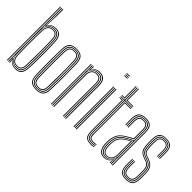

<svg xmlns="http://www.w3.org/2000/svg" viewBox="-22 -1412 2031 2031"><g transform="rotate(45 993.0 -397.0)"><path d="M57.8 0V-800H66.8V0ZM75.8 0V-800H85V-607.5L83.5 -502H85.8Q91.5 -543.2 116.9 -566.8Q142.2 -590.2 181.8 -590Q227.5 -589.5 245.9 -563.9Q264.2 -538.2 266 -492.2Q268.8 -427.2 269.6 -363.5Q270.5 -299.8 269.6 -236.1Q268.8 -172.5 266 -107.5Q264.2 -60.8 245.8 -35.2Q227.2 -9.8 183.5 -9.8Q141.5 -9.8 115.1 -34.5Q88.8 -59.2 85 -100.2H82.8L85 0ZM180 -17.5Q220.8 -17.5 238.2 -40.4Q255.8 -63.2 257.2 -108.5Q260.5 -206 260.5 -298.2Q260.5 -390.5 257 -494Q255.5 -537.8 237.5 -559.9Q219.5 -582 180.5 -582Q149 -582 129 -568.5Q109 -555 99.1 -534.2Q89.2 -513.5 88.5 -491.8Q86.2 -425.8 85.5 -363.8Q84.8 -301.8 85.5 -239.4Q86.2 -177 88.2 -109.5Q88.8 -87.2 98.8 -66.1Q108.8 -45 128.8 -31.2Q148.8 -17.5 180 -17.5ZM178.2 -25.8Q135.2 -25.8 116.6 -51.8Q98 -77.8 96.8 -110Q95 -171 94.2 -234.4Q93.5 -297.8 94.1 -362.2Q94.8 -426.8 96.8 -490.8Q98 -522 117 -548.1Q136 -574.2 179 -574.2Q215.8 -574.2 231.4 -553.2Q247 -532.2 248 -492.2Q250.2 -426.5 250.9 -363.6Q251.5 -300.8 250.9 -237.9Q250.2 -175 248 -107.8Q247 -67.2 231 -46.5Q215 -25.8 178.2 -25.8ZM178 -33.8Q210.8 -33.8 224.4 -52.9Q238 -72 239 -108Q242.2 -207.2 242.4 -297.5Q242.5 -387.8 239 -492Q237.8 -527.8 224.6 -547Q211.5 -566.2 178.8 -566.2Q141.2 -566.2 124.1 -543Q107 -519.8 106 -490.5Q104 -427 103.2 -364Q102.5 -301 103.2 -237.8Q104 -174.5 106 -110Q107 -82.2 123 -58Q139 -33.8 178 -33.8ZM186.8 6.2Q158 6.2 134.6 -5.8Q111.2 -17.8 99.2 -38.5H97.2L101 -5.8L101.2 0H92.2L88 -65.5H90.2Q98.5 -38.2 124 -20Q149.5 -1.8 185.2 -1.8Q234.2 -1.8 253.6 -30.1Q273 -58.5 275 -107.2Q277.5 -173.2 278.4 -235.1Q279.2 -297 278.5 -360.2Q277.8 -423.5 275 -492.5Q273.2 -538.5 254.6 -568.1Q236 -597.8 184.5 -597.8Q152.8 -597.8 127.8 -582.8Q102.8 -567.8 92 -536.5H89.2L93.5 -661.2V-800H103V-706L96.2 -558.5H98.5Q111.2 -582.2 135.4 -594Q159.5 -605.8 186.8 -605.8Q239.2 -605.8 260.6 -576Q282 -546.2 284 -492.2Q286.8 -424.2 287.6 -359.8Q288.5 -295.2 287.6 -232.5Q286.8 -169.8 284 -107Q281.8 -50.8 259.4 -22.2Q237 6.2 186.8 6.2Z M496.8 6Q439.5 6 413.6 -20.2Q387.8 -46.5 386 -105.5Q383.8 -172.2 383 -235.8Q382.2 -299.2 383 -363.2Q383.8 -427.2 386 -494.8Q388.2 -557.2 415.9 -581.6Q443.5 -606 496.8 -606Q554.8 -606 580.1 -579.5Q605.5 -553 607.8 -493.8Q611 -394.2 611.1 -300Q611.2 -205.8 607.8 -104.8Q605.5 -42.8 578 -18.4Q550.5 6 496.8 6ZM496.8 -2Q544.5 -2 570.5 -23.9Q596.5 -45.8 598.5 -104.8Q602 -206 602 -298.9Q602 -391.8 598.5 -493.2Q597 -547.5 574 -572.8Q551 -598 496.8 -598Q446 -598 421.4 -574.2Q396.8 -550.5 394.8 -492.2Q392.8 -432.2 392 -369.8Q391.2 -307.2 392 -241.4Q392.8 -175.5 395 -105Q396.8 -46.5 422.5 -24.2Q448.2 -2 496.8 -2ZM496.8 -9.8Q449 -9.8 427.4 -32.6Q405.8 -55.5 404 -107.5Q402 -167.2 401.2 -230.9Q400.5 -294.5 401.1 -360.2Q401.8 -426 404 -492.5Q405.8 -546.5 428.2 -568.4Q450.8 -590.2 496.8 -590.2Q541.5 -590.2 564.6 -569.1Q587.8 -548 589.5 -494.2Q591.5 -429.5 592.2 -366.1Q593 -302.8 592.4 -238.5Q591.8 -174.2 589.5 -107Q588 -53.5 565.5 -31.6Q543 -9.8 496.8 -9.8ZM496.8 -17.8Q538.2 -17.8 558.6 -37.8Q579 -57.8 580.5 -107.2Q583.5 -195.2 583.8 -292.2Q584 -389.2 580.5 -492Q579 -542.2 558.5 -562.2Q538 -582.2 496.8 -582.2Q455.2 -582.2 435 -562Q414.8 -541.8 413 -492.2Q411.2 -434 410.4 -371.5Q409.5 -309 410.1 -242.9Q410.8 -176.8 413 -107.2Q414.8 -56.8 435.6 -37.2Q456.5 -17.8 496.8 -17.8ZM496.8 -25.8Q461.5 -25.8 442.5 -43.2Q423.5 -60.8 422 -107.5Q420 -172.5 419.2 -235.6Q418.5 -298.8 419.2 -362.4Q420 -426 422 -491.8Q423.5 -536.8 441.5 -555.5Q459.5 -574.2 496.8 -574.2Q532.2 -574.2 551.1 -556.6Q570 -539 571.5 -492Q574.5 -397.2 574.6 -300.5Q574.8 -203.8 571.5 -107.8Q570 -62.2 551.8 -44Q533.5 -25.8 496.8 -25.8ZM496.8 -33.8Q530.2 -33.8 545.6 -51Q561 -68.2 562.2 -108Q565.2 -199 565.5 -293.6Q565.8 -388.2 562.2 -491.8Q561 -534 544.8 -550.1Q528.5 -566.2 496.8 -566.2Q463.2 -566.2 447.9 -548.8Q432.5 -531.2 431.2 -491.2Q429.2 -426.5 428.5 -364.4Q427.8 -302.2 428.5 -239.1Q429.2 -176 431.2 -107.8Q432.5 -65.8 448.9 -49.8Q465.2 -33.8 496.8 -33.8Z M931.2 0V-492.8Q931.2 -513 928 -531.8Q924.8 -550.5 915.5 -565.4Q906.2 -580.2 888.5 -589Q870.8 -597.8 841.8 -597.8Q809.5 -597.8 785.6 -581.6Q761.8 -565.5 749.2 -535.8H746.2L751.2 -600H760.5V-595L754.2 -555H756Q768.2 -578.5 791.4 -592.4Q814.5 -606.2 843.8 -606.2Q870.2 -606.2 888 -599.2Q905.8 -592.2 916.2 -580.2Q926.8 -568.2 932 -553.6Q937.2 -539 938.9 -523.6Q940.5 -508.2 940.5 -494V0ZM716 0V-600H725V0ZM752.5 0V-485.2Q752.5 -505.8 761.1 -525.8Q769.8 -545.8 788.2 -558.9Q806.8 -572 836.2 -572Q857.8 -572 871.1 -565.6Q884.5 -559.2 891.6 -548Q898.8 -536.8 901.4 -521.9Q904 -507 904 -490.5V0H895V-490Q895 -509 891 -525.8Q887 -542.5 874.2 -553.1Q861.5 -563.8 835.2 -563.8Q809.5 -563.8 793.4 -552.1Q777.2 -540.5 769.6 -522.6Q762 -504.8 762 -485.5V0ZM734 0V-600H743.2L740.5 -512.2H743.5Q752.8 -546 777.6 -567.8Q802.5 -589.5 840 -589.2Q887.5 -589.2 904.9 -563.9Q922.2 -538.5 922.2 -492.5V0H913V-491.8Q913 -534.2 897.4 -557.6Q881.8 -581 837.5 -581Q805 -581 784.1 -565.8Q763.2 -550.5 753.4 -528.1Q743.5 -505.8 743.5 -484.5V0Z M1053 -791.8V-800H1098.5V-791.8ZM1053 -758.5V-766.8H1098.5V-758.5ZM1053 -775V-783.2H1098.5V-775ZM1089.2 0V-600H1098.5V0ZM1053 0V-600H1062V0ZM1071 0V-600H1080.2V0Z M1317.5 -10.8Q1265.2 -10.8 1250.9 -32.8Q1236.5 -54.8 1236.5 -101.2V-575H1181.2V-583.2H1236.5V-770H1245.5V-583.2H1351.5V-575H1245.5V-101.2Q1245.5 -57 1258.6 -38Q1271.8 -19 1317.5 -19Q1327.8 -19 1339.1 -20Q1350.5 -21 1361.5 -23V-15Q1351.5 -12.8 1339.9 -11.8Q1328.2 -10.8 1317.5 -10.8ZM1317.5 6Q1258.8 6 1238.5 -19Q1218.2 -44 1218.2 -101.2V-558.5H1181.2V-566.8H1227.2V-101.2Q1227.2 -49.8 1244.4 -26Q1261.5 -2.2 1317.5 -2.2Q1328.5 -2.2 1340.1 -3.4Q1351.8 -4.5 1361.5 -7V1.2Q1343.8 6 1317.5 6ZM1317.5 -27.2Q1276.5 -27.2 1265.6 -44Q1254.8 -60.8 1254.8 -101.2V-566.8H1351.5V-558.5H1263.8V-101.2Q1263.8 -64.5 1272.8 -50Q1281.8 -35.5 1317.5 -35.5Q1328.8 -35.5 1340.2 -36.4Q1351.8 -37.2 1361.5 -39V-31.2Q1351.8 -29.5 1340.1 -28.4Q1328.5 -27.2 1317.5 -27.2ZM1181.2 -591.8V-600H1218.2V-770H1227.2V-591.8ZM1254.8 -591.8V-770H1263.8V-600H1351.5V-591.8Z M1629.2 0V-492.5Q1629.2 -549 1607.5 -573.5Q1585.8 -598 1535.8 -598Q1483.8 -598 1460.5 -574.9Q1437.2 -551.8 1435.2 -498.5Q1434.5 -476.8 1434.9 -451.5Q1435.2 -426.2 1436.2 -402H1427.2Q1426.2 -427 1425.9 -452.1Q1425.5 -477.2 1426.2 -498.8Q1428 -556 1453.5 -581Q1479 -606 1535.8 -606Q1572.5 -606 1595 -594.5Q1617.5 -583 1627.9 -558Q1638.2 -533 1638.2 -492.5V0ZM1517.5 -17.5Q1548.8 -17.5 1569.4 -33.1Q1590 -48.8 1600.4 -71.6Q1610.8 -94.5 1610.8 -115.5V-341.8Q1590.5 -332.2 1565.5 -319Q1540.5 -305.8 1519.2 -292Q1480.2 -266.8 1463.8 -233.5Q1447.2 -200.2 1445.2 -149Q1444.8 -136.2 1445.2 -126Q1445.8 -115.8 1446.5 -101Q1449 -59.8 1467.8 -38.6Q1486.5 -17.5 1517.5 -17.5ZM1518.8 -25.8Q1490.5 -25.8 1474.4 -46Q1458.2 -66.2 1455.8 -101.5Q1454.8 -116.5 1454.5 -127.5Q1454.2 -138.5 1454.5 -148.8Q1456.5 -198.8 1472.1 -230Q1487.8 -261.2 1523 -285Q1539.5 -296.2 1560.6 -308.5Q1581.8 -320.8 1601.8 -330.5V-114.8Q1601.8 -94.2 1593.2 -73.6Q1584.8 -53 1566.5 -39.4Q1548.2 -25.8 1518.8 -25.8ZM1519.8 -33.5Q1545.5 -33.5 1561.6 -45.8Q1577.8 -58 1585.1 -76.6Q1592.5 -95.2 1592.5 -114.5V-319Q1576.8 -310.5 1560.2 -300.4Q1543.8 -290.2 1526.5 -278Q1494.2 -254.8 1479.8 -225.6Q1465.2 -196.5 1463.5 -148.5Q1463.2 -137.5 1463.5 -127.1Q1463.8 -116.8 1464.5 -102.5Q1466.5 -71.2 1480.6 -52.4Q1494.8 -33.5 1519.8 -33.5ZM1511.2 6.2Q1469 6.2 1445.6 -21.8Q1422.2 -49.8 1419.2 -99.2Q1418.2 -115.5 1418.1 -128.6Q1418 -141.8 1418.2 -151.8Q1420.8 -202.5 1439.1 -241.8Q1457.5 -281 1507.5 -313.2Q1523 -323 1537.1 -331.6Q1551.2 -340.2 1565 -347.9Q1578.8 -355.5 1592.8 -362.2V-492.5Q1592.8 -527.8 1581 -547Q1569.2 -566.2 1535.8 -566.2Q1501.5 -566.2 1487.2 -549.6Q1473 -533 1471.8 -497Q1471.2 -478.2 1471.4 -455.4Q1471.5 -432.5 1472.5 -402H1463.5Q1462.5 -432.5 1462.2 -455.4Q1462 -478.2 1462.5 -497.5Q1463.8 -538 1480.6 -556.1Q1497.5 -574.2 1535.8 -574.2Q1574 -574.2 1588 -553.5Q1602 -532.8 1602 -492.5V-356.5Q1577.5 -345.2 1554.4 -332.1Q1531.2 -319 1510.8 -305.8Q1463.8 -275.8 1446.8 -238.1Q1429.8 -200.5 1427.2 -151.2Q1426.8 -137.8 1427 -127.1Q1427.2 -116.5 1428.2 -99.8Q1431.2 -52.5 1453.2 -27.1Q1475.2 -1.8 1513.2 -1.8Q1546 -1.8 1570 -18.9Q1594 -36 1605.5 -64.2H1607.5L1603 -9.2V0H1593.8V-4.5L1600 -45H1598.2Q1585.5 -21.2 1562.8 -7.5Q1540 6.2 1511.2 6.2ZM1611.2 0V-22.2L1613.2 -87.8H1611.2Q1603 -56.2 1578.1 -33Q1553.2 -9.8 1515 -9.8Q1480.5 -9.8 1460.2 -33.2Q1440 -56.8 1437.5 -100.2Q1436.5 -116.8 1436.2 -127.8Q1436 -138.8 1436.5 -150.8Q1438.5 -198.2 1454.4 -234.2Q1470.2 -270.2 1515.2 -299Q1530.8 -308.8 1548.1 -318.2Q1565.5 -327.8 1582 -336Q1598.5 -344.2 1611 -350V-492.5Q1611 -540.5 1593.6 -561.4Q1576.2 -582.2 1535.8 -582.2Q1493.2 -582.2 1474.1 -562.6Q1455 -543 1453.5 -497.8Q1452.8 -476 1453.1 -450.8Q1453.5 -425.5 1454.2 -402H1445.5Q1444.5 -426 1444.1 -451.6Q1443.8 -477.2 1444.5 -498Q1446 -547.2 1467.1 -568.8Q1488.2 -590.2 1535.8 -590.2Q1581 -590.2 1600.5 -567.5Q1620 -544.8 1620 -492.5V0Z M1838.2 6Q1785 6 1760.9 -18.8Q1736.8 -43.5 1735.2 -101.2Q1734.8 -125.2 1734.5 -149.1Q1734.2 -173 1735.5 -199.2H1744Q1743 -173 1743.1 -148Q1743.2 -123 1743.8 -101.8Q1745 -48.2 1767 -25.1Q1789 -2 1838.2 -2Q1890.5 -2 1912.6 -25.6Q1934.8 -49.2 1937 -100.5Q1938 -115 1938.1 -127.8Q1938.2 -140.5 1938.1 -153.5Q1938 -166.5 1938 -181.5Q1938 -239.5 1919.5 -267.6Q1901 -295.8 1861 -310.2L1828 -322.5Q1807 -330 1795 -339.5Q1783 -349 1777.4 -370.2Q1771.8 -391.5 1770 -434.2Q1769.5 -450.2 1769.5 -464.5Q1769.5 -478.8 1770 -496.8Q1771.8 -538.2 1787.6 -556.2Q1803.5 -574.2 1839.5 -574.2Q1875.5 -574.2 1891.4 -556.5Q1907.2 -538.8 1908.2 -497.5Q1908.8 -480.2 1908.9 -456.5Q1909 -432.8 1908 -402H1899.5Q1900.8 -431 1900.5 -454.5Q1900.2 -478 1899.8 -497Q1899 -535 1884.6 -550.6Q1870.2 -566.2 1839.5 -566.2Q1808.2 -566.2 1794.2 -550.1Q1780.2 -534 1779 -496.8Q1778.5 -478.8 1778.4 -466.1Q1778.2 -453.5 1779 -434.2Q1780.5 -396 1785 -376.1Q1789.5 -356.2 1800.2 -346.9Q1811 -337.5 1830.8 -330L1863.2 -318Q1889.2 -308.2 1907.9 -293.1Q1926.5 -278 1936.6 -251.6Q1946.8 -225.2 1946.8 -181.5Q1946.8 -166.5 1946.9 -153.4Q1947 -140.2 1946.9 -127.5Q1946.8 -114.8 1946 -100.2Q1943.5 -46.2 1920 -20.1Q1896.5 6 1838.2 6ZM1838.2 -9.8Q1792 -9.8 1772.8 -32Q1753.5 -54.2 1752.5 -102Q1752 -125.2 1751.6 -147.9Q1751.2 -170.5 1752.5 -199.2H1761.2Q1759.8 -169.5 1760.2 -144.9Q1760.8 -120.2 1761 -102.2Q1762 -57 1779.9 -37.4Q1797.8 -17.8 1838.2 -17.8Q1882.2 -17.8 1899.8 -38.5Q1917.2 -59.2 1919.2 -101Q1920.2 -122.8 1920.1 -140.6Q1920 -158.5 1920 -181.5Q1920 -235.2 1904.2 -259.1Q1888.5 -283 1856 -294.8L1822.5 -306.8Q1796.8 -316.2 1782 -328.5Q1767.2 -340.8 1760.6 -365Q1754 -389.2 1752.2 -434Q1751.5 -454 1751.8 -466.8Q1752 -479.5 1752.2 -497Q1753.5 -545.8 1773.1 -568Q1792.8 -590.2 1839.5 -590.2Q1884.5 -590.2 1904.2 -568.9Q1924 -547.5 1925.2 -498Q1925.8 -477.2 1926 -455Q1926.2 -432.8 1925.2 -402H1916.5Q1917.8 -435 1917.5 -457.4Q1917.2 -479.8 1916.8 -498Q1915.8 -543.2 1897.8 -562.8Q1879.8 -582.2 1839.5 -582.2Q1798 -582.2 1780.1 -562Q1762.2 -541.8 1761.2 -497Q1760.8 -479 1760.6 -466.5Q1760.5 -454 1761.2 -434Q1763 -389 1769.5 -366.2Q1776 -343.5 1789.4 -333.1Q1802.8 -322.8 1825 -314.5L1858.5 -302.2Q1894 -289.5 1911.5 -264Q1929 -238.5 1929 -181.5Q1929 -158.8 1929.1 -140.6Q1929.2 -122.5 1928.2 -100.8Q1925.8 -54.2 1906.2 -32Q1886.8 -9.8 1838.2 -9.8ZM1838.2 -25.8Q1803.5 -25.8 1787 -43.1Q1770.5 -60.5 1769.5 -102.8Q1769.2 -122.8 1768.9 -147.4Q1768.5 -172 1769.8 -199.2H1778.2Q1777.2 -176.2 1777.4 -151.2Q1777.5 -126.2 1778 -103.2Q1778.8 -66 1792.9 -49.9Q1807 -33.8 1838.2 -33.8Q1872.8 -33.8 1886.2 -50.9Q1899.8 -68 1901.5 -101.5Q1902.8 -122.8 1902.5 -140.9Q1902.2 -159 1902.2 -181.5Q1902.2 -230 1889.5 -250Q1876.8 -270 1850.8 -279.2L1816.8 -291.5Q1788 -301.8 1770.4 -316.2Q1752.8 -330.8 1744.2 -358.1Q1735.8 -385.5 1734.5 -433.8Q1733.8 -455 1734 -469.8Q1734.2 -484.5 1734.5 -497.2Q1735.8 -554.5 1759.6 -580.2Q1783.5 -606 1839.5 -606Q1893 -606 1917 -581.2Q1941 -556.5 1942.5 -498.8Q1943 -479.2 1943.2 -453.5Q1943.5 -427.8 1942.2 -402H1933.8Q1934.8 -428.2 1934.6 -452.8Q1934.5 -477.2 1934 -498.2Q1932.5 -551.5 1910.6 -574.8Q1888.8 -598 1839.5 -598Q1788 -598 1766.4 -574Q1744.8 -550 1743.2 -497.2Q1743 -478.2 1742.9 -465.8Q1742.8 -453.2 1743.2 -433.8Q1745 -387.2 1752.5 -361.6Q1760 -336 1776.1 -322.5Q1792.2 -309 1819.5 -299.2L1853.2 -287Q1885.8 -275.5 1898.5 -252.4Q1911.2 -229.2 1911.2 -181.5Q1911.2 -168.5 1911.4 -155.6Q1911.5 -142.8 1911.4 -129.4Q1911.2 -116 1910.5 -101.2Q1908.5 -62.5 1892.5 -44.1Q1876.5 -25.8 1838.2 -25.8Z"/></g></svg>

Font: Big Shoulders Inline Display Thin Light
Style: Regular
Weight: 300
Version: Version 2.002